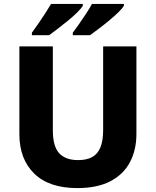

<svg xmlns="http://www.w3.org/2000/svg" viewBox="-20 -951 796 981"><path d="M677 -267Q677 -185 644 -122.5Q611 -60 544 -25Q477 10 375 10Q231 10 155 -64Q79 -138 79 -266V-714H250V-285Q250 -203 282.5 -168Q315 -133 379 -133Q424 -133 452 -149Q480 -165 493.5 -199Q507 -233 507 -286V-714H677ZM613 -921Q605 -908 584.5 -888Q564 -868 537.5 -846Q511 -824 485 -804.5Q459 -785 440 -771H352V-784Q366 -803 384.5 -829Q403 -855 420.5 -882Q438 -909 450 -931H613ZM403 -921Q395 -908 375 -888Q355 -868 328 -846Q301 -824 275.5 -804.5Q250 -785 231 -771H143V-784Q157 -803 175 -829Q193 -855 210.5 -882Q228 -909 241 -931H403Z"/></svg>

Font: Noto Sans Hebrew ExtraBold
Style: Regular
Weight: 800
Designer: Monotype Design Team
Foundry: Monotype Imaging Inc.
Version: Version 2.003